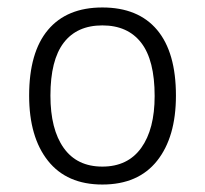

<svg xmlns="http://www.w3.org/2000/svg" viewBox="-20 -484 549 514"><path d="M254 10Q159 10 108.5 -53.5Q58 -117 58 -228Q58 -344 108.5 -404Q159 -464 254 -464Q350 -464 400.5 -404Q451 -344 451 -228Q451 -117 400.5 -53.5Q350 10 254 10ZM254 -38Q322 -38 358 -88Q394 -138 394 -227Q394 -323 358 -369.5Q322 -416 254 -416Q186 -416 150.5 -369.5Q115 -323 115 -228Q115 -138 150.5 -88Q186 -38 254 -38Z"/></svg>

Font: Noto Sans Thai SemiCondensed Light
Style: Regular
Weight: 300
Width: 4
Designer: Monotype Design Team
Foundry: Monotype Imaging Inc.
Version: Version 2.001